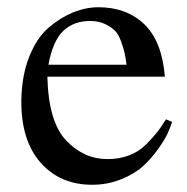

<svg xmlns="http://www.w3.org/2000/svg" viewBox="-20 -499 516 531"><path d="M456 -162Q452 -149 444 -131Q436 -113 417 -86.5Q398 -60 375 -39Q352 -18 314.5 -3Q277 12 235 12Q146 12 92 -49.5Q38 -111 39 -221Q40 -290 61 -342.5Q82 -395 115 -423Q148 -451 183 -465Q218 -479 252 -479Q330 -479 379 -432Q428 -385 436 -287H111Q114 -162 163 -110.5Q212 -59 277 -59Q310 -59 337.5 -69.5Q365 -80 385 -100.5Q405 -121 415.5 -134.5Q426 -148 439 -169ZM330 -320Q327 -342 324.5 -353Q322 -364 315 -384Q308 -404 298 -414Q288 -424 270.5 -432.5Q253 -441 229 -441Q184 -441 155 -413.5Q126 -386 114 -320Z"/></svg>

Font: GFS Artemisia
Style: Regular
Weight: 400
Designer: Takis Katsoulidis and George D. Matthiopoulos
Foundry: Takis Katsoulidis and George D. Matthiopoulos
Version: Version 1.0